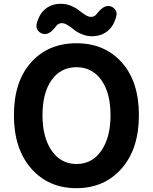

<svg xmlns="http://www.w3.org/2000/svg" viewBox="-20 -983 810 1017"><path d="M715.8 -373Q715.8 -195.3 624.5 -90.8Q533.2 13.7 384.8 13.7Q236.3 13.7 145 -90.8Q53.7 -195.3 53.7 -373Q53.7 -550.8 144.5 -652.3Q235.4 -753.9 384.8 -753.9Q534.2 -753.9 625 -652.3Q715.8 -550.8 715.8 -373ZM253.9 -184.6Q302.7 -114.3 385.3 -114.3Q467.8 -114.3 516.6 -184.6Q565.4 -254.9 565.4 -373Q565.4 -491.2 516.6 -559.1Q467.8 -627 384.8 -627Q301.8 -627 253.4 -559.1Q205.1 -491.2 205.1 -373Q205.1 -254.9 253.9 -184.6ZM466.8 -791Q439.5 -791 413.6 -801.8Q387.7 -812.5 372.1 -825.7Q356.4 -838.9 338.9 -849.6Q321.3 -860.4 307.6 -860.4Q289.1 -860.4 276.4 -843.8Q247.1 -802.7 217.8 -802.7Q215.8 -802.7 214.8 -802.7Q194.3 -804.7 181.6 -820.3Q172.9 -831.1 172.9 -844.7Q172.9 -849.6 173.8 -854.5Q186.5 -908.2 220.2 -935.5Q253.9 -962.9 302.7 -962.9Q331.1 -962.9 356.4 -952.1Q381.8 -941.4 397.5 -928.7Q413.1 -916 430.7 -904.8Q448.2 -893.6 461.9 -893.6Q481.4 -893.6 492.2 -909.2Q524.4 -951.2 552.7 -951.2Q553.7 -951.2 554.7 -951.2Q575.2 -950.2 587.9 -934.6Q597.7 -922.9 597.7 -910.2Q597.7 -905.3 596.7 -900.4Q584 -845.7 549.8 -818.4Q515.6 -791 466.8 -791Z"/></svg>

Font: Gen Jyuu Gothic Bold
Style: Bold
Weight: 700
Designer: [Source Han Sans]
Ryoko NISHIZUKA  (kana & ideographs); Paul D. Hunt (Latin, Greek & Cyrillic); Wenlong ZHANG  (bopomofo
Version: Version 1.002.20150607